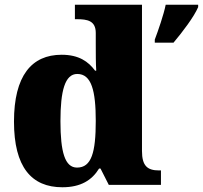

<svg xmlns="http://www.w3.org/2000/svg" viewBox="-20 -780 856 810"><path d="M243 10C321 10 368 -20 398 -69H404L439 0H659V-61H651C602 -61 579 -80 579 -143V-760H296V-699H304C348 -699 384 -693 384 -641V-596C384 -557 384 -512 386 -482H381C353 -520 313 -549 240 -549C113 -549 39 -460 39 -267C39 -75 113 10 243 10ZM633 -613V-600H712C749 -644 798 -708 816 -750V-760H679C671 -719 647 -650 633 -613ZM305 -73C254 -73 235 -138 235 -269C235 -397 254 -468 306 -468C366 -468 384 -397 384 -270C384 -137 366 -73 305 -73Z"/></svg>

Font: Noto Serif Lao Black
Style: Regular
Weight: 900
Designer: Monotype Design Team
Foundry: Monotype Imaging Inc.
Version: Version 2.003